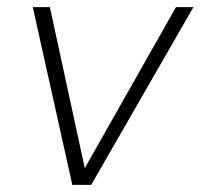

<svg xmlns="http://www.w3.org/2000/svg" viewBox="-20 -519 563 539"><path d="M183 0 72 -499H120L218 -47L474 -499H523L236 0Z"/></svg>

Font: DM Sans 20pt ExtraLight
Style: Italic
Weight: 250
Italic angle: -10°
Version: Version 4.004;gftools[0.9.30]